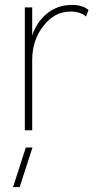

<svg xmlns="http://www.w3.org/2000/svg" viewBox="-20 -530 419 781"><path d="M273 -510Q317 -510 340 -489L330 -463Q307 -483 266 -483Q202 -483 156.5 -424.5Q111 -366 111 -286V0H81V-500H111V-386Q130 -442 172.5 -476Q215 -510 273 -510ZM33 231 85 70H112L60 231Z"/></svg>

Font: Human Sans ExtraLight
Style: Regular
Weight: 200
Designer: Tim Radville
Foundry: Continuum
Version: Version 1.000;FEAKit 1.0